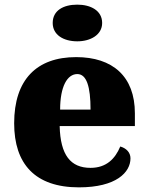

<svg xmlns="http://www.w3.org/2000/svg" viewBox="-20 -797 638 827"><path d="M313 -619C370 -619 420 -647 420 -698C420 -752 370 -777 313 -777C253 -777 207 -752 207 -698C207 -647 253 -619 313 -619ZM320 10C481 10 542 -55 542 -115C542 -141 523 -159 498 -166C476 -113 438 -74 370 -74C284 -74 240 -129 237 -254H561V-309C561 -468 465 -551 308 -551C138 -551 41 -454 41 -266C41 -91 131 10 320 10ZM370 -325H239C239 -425 270 -478 313 -478C353 -478 370 -424 370 -325Z"/></svg>

Font: Noto Serif Lao Black
Style: Regular
Weight: 900
Designer: Monotype Design Team
Foundry: Monotype Imaging Inc.
Version: Version 2.003